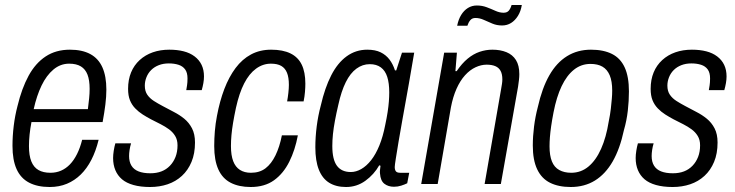

<svg xmlns="http://www.w3.org/2000/svg" viewBox="-20 -737 2943 769"><path d="M179 12Q130 12 96.5 -5.5Q63 -23 46.5 -59.5Q30 -96 30 -153Q30 -192 35 -233Q40 -274 50 -312Q67 -383 94.5 -433.5Q122 -484 163 -511Q204 -538 260 -538Q309 -538 341.5 -520.5Q374 -503 390 -467.5Q406 -432 406 -378Q406 -350 402 -318Q398 -286 391 -248H106Q101 -222 98.5 -198Q96 -174 96 -152Q96 -114 105.5 -90.5Q115 -67 134 -56Q153 -45 182 -45Q205 -45 224.5 -53.5Q244 -62 260 -78.5Q276 -95 288.5 -120Q301 -145 309 -177H375Q364 -132 346 -97Q328 -62 303.5 -38Q279 -14 248 -1Q217 12 179 12ZM115 -300H332Q335 -323 337 -343Q339 -363 339 -381Q339 -416 330.5 -438Q322 -460 304 -471Q286 -482 257 -482Q222 -482 194 -458.5Q166 -435 146.5 -394.5Q127 -354 115 -300Z M581 12Q543 12 514.5 4Q486 -4 468.5 -19Q451 -34 442 -55.5Q433 -77 433 -104Q433 -117 435.5 -133Q438 -149 442 -163H505Q501 -150 499 -136.5Q497 -123 497 -112Q497 -89 506.5 -73.5Q516 -58 535 -50.5Q554 -43 582 -43Q607 -43 626.5 -50.5Q646 -58 660.5 -73Q675 -88 683 -108.5Q691 -129 691 -155Q691 -177 681.5 -192.5Q672 -208 657 -219Q642 -230 623.5 -239.5Q605 -249 585 -259Q568 -268 551.5 -278.5Q535 -289 521.5 -303Q508 -317 500.5 -335.5Q493 -354 493 -381Q493 -418 505 -447Q517 -476 539.5 -496.5Q562 -517 592 -527.5Q622 -538 658 -538Q690 -538 715.5 -531.5Q741 -525 759.5 -511Q778 -497 787.5 -477Q797 -457 797 -431Q797 -418 794.5 -404Q792 -390 788 -376H726Q730 -398 730.5 -407.5Q731 -417 731 -423Q731 -446 721.5 -459Q712 -472 695 -477.5Q678 -483 656 -483Q634 -483 616 -476Q598 -469 585.5 -456.5Q573 -444 566.5 -427.5Q560 -411 560 -394Q560 -372 570 -357.5Q580 -343 596.5 -332.5Q613 -322 632 -312Q654 -300 676.5 -288.5Q699 -277 718 -261.5Q737 -246 749 -223Q761 -200 761 -166Q761 -122 747 -88.5Q733 -55 708.5 -32.5Q684 -10 651.5 1Q619 12 581 12Z M984 12Q937 12 904 -5Q871 -22 854.5 -58.5Q838 -95 838 -152Q838 -181 840.5 -211.5Q843 -242 849 -273Q860 -332 878.5 -380.5Q897 -429 923.5 -464.5Q950 -500 985.5 -519Q1021 -538 1066 -538Q1113 -538 1143.5 -523Q1174 -508 1188.5 -478Q1203 -448 1203 -402Q1203 -388 1201.5 -369Q1200 -350 1196 -331H1130Q1133 -347 1135 -365.5Q1137 -384 1137 -397Q1137 -427 1129.5 -445.5Q1122 -464 1106.5 -473Q1091 -482 1065 -482Q1033 -482 1005.5 -462Q978 -442 958 -403Q938 -364 925 -305Q918 -272 913.5 -245Q909 -218 907 -195.5Q905 -173 905 -152Q905 -115 914 -91.5Q923 -68 941 -56.5Q959 -45 985 -45Q1020 -45 1043.5 -63Q1067 -81 1083.5 -115Q1100 -149 1109 -195H1173Q1162 -136 1138.5 -89Q1115 -42 1077.5 -15Q1040 12 984 12Z M1366 12Q1326 12 1298.5 -5Q1271 -22 1257 -57.5Q1243 -93 1243 -147Q1243 -188 1248.5 -231Q1254 -274 1265 -315Q1281 -385 1306.5 -435Q1332 -485 1368.5 -511.5Q1405 -538 1451 -538Q1483 -538 1504.5 -527.5Q1526 -517 1540 -498.5Q1554 -480 1562 -455H1567L1590 -526H1639L1618 -404Q1613 -377 1606 -337Q1599 -297 1591 -253.5Q1583 -210 1576.5 -170.5Q1570 -131 1565.5 -103Q1561 -75 1561 -68Q1561 -57 1565.5 -51Q1570 -45 1583 -45H1619L1611 -3Q1601 2 1587 6.5Q1573 11 1558 11Q1535 11 1519.5 -1Q1504 -13 1502 -42Q1501 -48 1502 -56Q1503 -64 1504 -73L1499 -75Q1478 -38 1443.5 -13Q1409 12 1366 12ZM1385 -48Q1406 -48 1427 -60Q1448 -72 1466.5 -95.5Q1485 -119 1499.5 -154.5Q1514 -190 1523 -237Q1529 -265 1532.5 -288Q1536 -311 1537.5 -330.5Q1539 -350 1539 -367Q1539 -404 1531 -429Q1523 -454 1505.5 -467Q1488 -480 1461 -480Q1432 -480 1407.5 -462Q1383 -444 1365 -408Q1347 -372 1335 -317Q1327 -283 1321.5 -253.5Q1316 -224 1313.5 -199.5Q1311 -175 1311 -152Q1311 -98 1329.5 -73Q1348 -48 1385 -48Z M1667 0 1759 -526H1810L1804 -452H1809Q1830 -483 1853 -502Q1876 -521 1901 -529.5Q1926 -538 1952 -538Q1984 -538 2008.5 -528Q2033 -518 2046.5 -496.5Q2060 -475 2060 -440Q2060 -429 2058.5 -416.5Q2057 -404 2055 -390L1986 0H1921L1987 -380Q1989 -391 1990.5 -401Q1992 -411 1992 -419Q1992 -440 1985 -453Q1978 -466 1964 -472Q1950 -478 1929 -478Q1907 -478 1884.5 -467.5Q1862 -457 1842.5 -435.5Q1823 -414 1808.5 -381.5Q1794 -349 1786 -307L1733 0ZM1811 -634Q1816 -659 1827 -677Q1838 -695 1854 -705Q1870 -715 1890 -715Q1911 -715 1929.5 -708Q1948 -701 1964.5 -693.5Q1981 -686 1997 -686Q2011 -686 2018 -694.5Q2025 -703 2029 -717H2070Q2066 -692 2054.5 -673.5Q2043 -655 2027 -645Q2011 -635 1991 -635Q1970 -635 1952 -642.5Q1934 -650 1917.5 -657.5Q1901 -665 1884 -665Q1871 -665 1863.5 -656Q1856 -647 1852 -634Z M2266 12Q2217 12 2183 -5Q2149 -22 2131.5 -59Q2114 -96 2114 -154Q2114 -191 2119 -230.5Q2124 -270 2134 -308Q2151 -384 2180 -435Q2209 -486 2251 -512Q2293 -538 2347 -538Q2397 -538 2431 -521Q2465 -504 2482 -467Q2499 -430 2499 -371Q2499 -333 2494.5 -293.5Q2490 -254 2479 -216Q2463 -141 2434 -90.5Q2405 -40 2363 -14Q2321 12 2266 12ZM2268 -45Q2307 -45 2337 -70Q2367 -95 2387.5 -141Q2408 -187 2418 -250Q2424 -279 2426.5 -301.5Q2429 -324 2430.5 -341.5Q2432 -359 2432 -374Q2432 -412 2422 -435.5Q2412 -459 2393 -470Q2374 -481 2345 -481Q2308 -481 2279 -458Q2250 -435 2229.5 -392Q2209 -349 2197 -287Q2191 -256 2187.5 -231.5Q2184 -207 2182.5 -187.5Q2181 -168 2181 -151Q2181 -114 2190.5 -90.5Q2200 -67 2220 -56Q2240 -45 2268 -45Z M2674 12Q2636 12 2607.5 4Q2579 -4 2561.5 -19Q2544 -34 2535 -55.5Q2526 -77 2526 -104Q2526 -117 2528.5 -133Q2531 -149 2535 -163H2598Q2594 -150 2592 -136.5Q2590 -123 2590 -112Q2590 -89 2599.5 -73.5Q2609 -58 2628 -50.5Q2647 -43 2675 -43Q2700 -43 2719.5 -50.5Q2739 -58 2753.5 -73Q2768 -88 2776 -108.5Q2784 -129 2784 -155Q2784 -177 2774.5 -192.5Q2765 -208 2750 -219Q2735 -230 2716.5 -239.5Q2698 -249 2678 -259Q2661 -268 2644.5 -278.5Q2628 -289 2614.5 -303Q2601 -317 2593.5 -335.5Q2586 -354 2586 -381Q2586 -418 2598 -447Q2610 -476 2632.5 -496.5Q2655 -517 2685 -527.5Q2715 -538 2751 -538Q2783 -538 2808.5 -531.5Q2834 -525 2852.5 -511Q2871 -497 2880.5 -477Q2890 -457 2890 -431Q2890 -418 2887.5 -404Q2885 -390 2881 -376H2819Q2823 -398 2823.5 -407.5Q2824 -417 2824 -423Q2824 -446 2814.5 -459Q2805 -472 2788 -477.5Q2771 -483 2749 -483Q2727 -483 2709 -476Q2691 -469 2678.5 -456.5Q2666 -444 2659.5 -427.5Q2653 -411 2653 -394Q2653 -372 2663 -357.5Q2673 -343 2689.5 -332.5Q2706 -322 2725 -312Q2747 -300 2769.5 -288.5Q2792 -277 2811 -261.5Q2830 -246 2842 -223Q2854 -200 2854 -166Q2854 -122 2840 -88.5Q2826 -55 2801.5 -32.5Q2777 -10 2744.5 1Q2712 12 2674 12Z"/></svg>

Font: Archivo Condensed Light
Style: Italic
Weight: 300
Width: 3
Italic angle: -10°
Designer: Hector Gatti
Foundry: Omnibus-Type
Version: Version 2.001